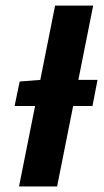

<svg xmlns="http://www.w3.org/2000/svg" viewBox="-20 -672 376 692"><path d="M32.6 -289.9 50.9 -378.2 126.9 -384.2H331.5L313.3 -289.9ZM48.6 0 178.6 -651.8H315.8L185.8 0Z"/></svg>

Font: Source Sans 3
Style: Italic
Weight: 200
Italic angle: -11°
Designer: Paul D. Hunt
Foundry: Adobe
Version: Version 3.046;hotconv 1.0.118;makeotfexe 2.5.65603